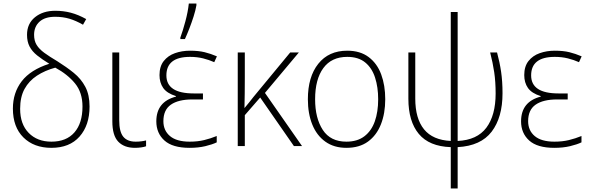

<svg xmlns="http://www.w3.org/2000/svg" viewBox="-20 -827 3348 1087"><path d="M293 -766Q339 -766 381 -755Q423 -744 468 -719L450 -687Q410 -710 373 -721Q336 -732 292 -732Q234 -732 203.5 -704Q173 -676 173 -630Q173 -596 187.5 -572.5Q202 -549 231.5 -527.5Q261 -506 305 -480Q356 -448 397.5 -414.5Q439 -381 463 -335.5Q487 -290 487 -224Q487 -118 430.5 -54Q374 10 271 10Q172 10 112.5 -49Q53 -108 53 -212Q53 -302 103 -367Q153 -432 259 -466Q218 -491 190 -513.5Q162 -536 147.5 -563.5Q133 -591 133 -630Q133 -693 178 -729.5Q223 -766 293 -766ZM293 -444Q234 -428 189 -398.5Q144 -369 119 -323.5Q94 -278 94 -211Q94 -124 142.5 -74.5Q191 -25 271 -25Q356 -25 401.5 -77.5Q447 -130 447 -224Q447 -303 405 -354.5Q363 -406 293 -444Z M655 -530V-146Q655 -81 678 -53Q701 -25 748 -25Q765 -25 780.5 -27Q796 -29 807 -32V1Q797 5 779.5 7.5Q762 10 744 10Q683 10 649.5 -25Q616 -60 616 -140V-530Z M1129 -298V-264H1069Q990 -264 947.5 -234.5Q905 -205 905 -141Q905 -88 942.5 -56.5Q980 -25 1054 -25Q1099 -25 1136 -34Q1173 -43 1207 -57V-21Q1182 -9 1142.5 0.5Q1103 10 1053 10Q957 10 911 -31.5Q865 -73 865 -140Q865 -251 976 -280V-283Q925 -299 904 -329Q883 -359 883 -402Q883 -451 907 -481.5Q931 -512 970.5 -526Q1010 -540 1056 -540Q1104 -540 1138.5 -531.5Q1173 -523 1208 -508L1193 -475Q1164 -488 1130 -496.5Q1096 -505 1056 -505Q922 -505 922 -400Q922 -298 1077 -298ZM1001 -606V-614Q1015 -652 1029.5 -706Q1044 -760 1049 -807H1092V-797Q1087 -768 1076 -733.5Q1065 -699 1052 -665.5Q1039 -632 1027 -606Z M1672 -530 1480 -301 1690 0H1644L1453 -275L1366 -175V0H1326V-530H1366V-387Q1366 -341 1365.5 -299Q1365 -257 1364 -215Q1379 -233 1390 -246.5Q1401 -260 1414 -277L1623 -530Z M2161 -265Q2161 -185 2136.5 -123Q2112 -61 2063.5 -25.5Q2015 10 1941 10Q1871 10 1822 -25Q1773 -60 1748 -122Q1723 -184 1723 -265Q1723 -392 1782 -466Q1841 -540 1946 -540Q2019 -540 2067 -504Q2115 -468 2138 -406Q2161 -344 2161 -265ZM1764 -265Q1764 -158 1807.5 -91.5Q1851 -25 1941 -25Q2003 -25 2043 -55.5Q2083 -86 2102 -140Q2121 -194 2121 -265Q2121 -333 2103.5 -387.5Q2086 -442 2047.5 -473.5Q2009 -505 1946 -505Q1857 -505 1810.5 -441.5Q1764 -378 1764 -265Z M2571 -759V-29Q2681 -34 2733.5 -104Q2786 -174 2786 -298Q2786 -364 2778 -418Q2770 -472 2755 -530H2794Q2809 -475 2817 -420.5Q2825 -366 2825 -299Q2825 -162 2763.5 -81.5Q2702 -1 2571 6V240H2532V6Q2410 2 2351 -69Q2292 -140 2292 -268V-530H2331V-269Q2331 -156 2380.5 -95Q2430 -34 2532 -29V-759Z M3194 -298V-264H3134Q3055 -264 3012.5 -234.5Q2970 -205 2970 -141Q2970 -88 3007.5 -56.5Q3045 -25 3119 -25Q3164 -25 3201 -34Q3238 -43 3272 -57V-21Q3247 -9 3207.5 0.5Q3168 10 3118 10Q3022 10 2976 -31.5Q2930 -73 2930 -140Q2930 -251 3041 -280V-283Q2990 -299 2969 -329Q2948 -359 2948 -402Q2948 -451 2972 -481.5Q2996 -512 3035.5 -526Q3075 -540 3121 -540Q3169 -540 3203.5 -531.5Q3238 -523 3273 -508L3258 -475Q3229 -488 3195 -496.5Q3161 -505 3121 -505Q2987 -505 2987 -400Q2987 -298 3142 -298Z"/></svg>

Font: Noto Sans Disp ExtLt
Style: Regular
Weight: 200
Designer: Monotype Design Team
Foundry: Monotype Imaging Inc.
Version: Version 2.000;GOOG;noto-source:20170915:90ef993387c0